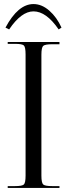

<svg xmlns="http://www.w3.org/2000/svg" viewBox="-20 -926 330 946"><path d="M7 -790Q69 -906 145 -906Q186 -906 223 -873.5Q260 -841 283 -790L269 -781Q208 -870 145 -870Q85 -870 25 -781ZM18 0V-9H53Q89 -9 97.5 -17Q106 -25 106 -61V-658Q106 -694 97.5 -702Q89 -710 53 -710H18V-719H273V-708H238Q202 -708 193 -700Q184 -692 184 -656V-61Q184 -25 193 -17Q202 -9 238 -9H273V0Z"/></svg>

Font: FoglihtenNo06
Style: Regular
Weight: 500
Designer: gluk (gluksza@wp.pl)
Foundry: gluk (gluksza@wp.pl)
Version: Version 0.76